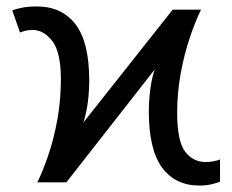

<svg xmlns="http://www.w3.org/2000/svg" viewBox="-20 -566 721 596"><path d="M96 0Q114 -37 131 -87.5Q148 -138 158.5 -197.5Q169 -257 169 -320Q169 -404 142.5 -438.5Q116 -473 81 -473Q68 -473 58.5 -470.5Q49 -468 42 -465L18 -534Q32 -539 50.5 -542.5Q69 -546 94 -546Q172 -546 214.5 -490.5Q257 -435 257 -316Q257 -285 253 -251.5Q249 -218 239 -186L516 -536H604Q586 -499 569 -448.5Q552 -398 541 -338.5Q530 -279 530 -216Q530 -128 554.5 -95.5Q579 -63 619 -63Q631 -63 643.5 -65.5Q656 -68 663 -71V-2Q650 3 634.5 6.5Q619 10 599 10Q524 10 483 -46Q442 -102 442 -220Q442 -251 446 -285Q450 -319 460 -350L186 0Z"/></svg>

Font: Go Noto Current
Style: Regular
Weight: 400
Designer: Monotype Design Team
Foundry: Monotype Imaging Inc.
Version: Version 2.007; ttfautohint (v1.8) -l 8 -r 50 -G 200 -x 14 -D